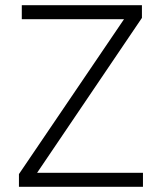

<svg xmlns="http://www.w3.org/2000/svg" viewBox="-20 -720 618 740"><path d="M53 0V-49L458 -646H64V-700H527V-651L123 -54H531V0Z"/></svg>

Font: Geologica Thin
Style: Regular
Weight: 100
Designer: Sindre Bremnes, Frode Helland
Foundry: Monokrom Skriftforlag AS
Version: Version 1.010; ttfautohint (v1.8.4.7-5d5b);gftools[0.9.28]